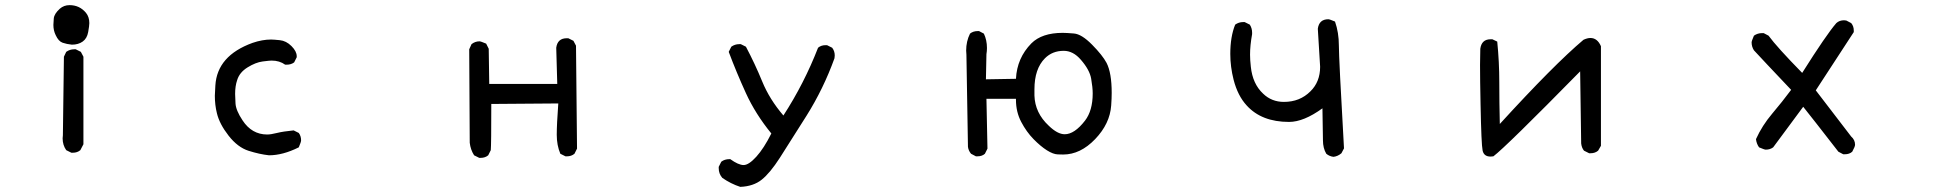

<svg xmlns="http://www.w3.org/2000/svg" viewBox="-20 -599 7540 748"><path d="M264 -4H258L238 -14Q224 -34 224 -60L225 -72L229 -378L238 -397Q252 -407 269 -407H275L295 -397L305 -378V-37L293 -14Q281 -4 264 -4ZM260 -425Q240 -427 224 -432.5Q208 -438 197 -462Q188 -480 188 -502Q188 -509 189.5 -527Q191 -545 213 -565Q229 -579 251 -579Q290 -579 315 -549Q328 -533 328 -509Q328 -499 323.5 -474Q319 -449 302 -437Q285 -425 260 -425Z M1028 6Q991 2 948.5 -11.5Q906 -25 870.5 -70.5Q835 -116 825 -158Q817 -190 817 -226L819 -266Q826 -382 964 -432Q1002 -445 1036 -445Q1045 -445 1070 -442.5Q1095 -440 1115.5 -419.5Q1136 -399 1136 -380V-376L1126 -356Q1114 -347 1097 -347H1091Q1069 -363 1038 -363Q1030 -363 1003 -359.5Q976 -356 944.5 -336.5Q913 -317 904 -287Q896 -264 896 -233Q896 -223 897.5 -196Q899 -169 925 -130Q961 -75 1021 -75Q1035 -75 1059 -81Q1083 -87 1124 -91L1144 -81Q1153 -69 1153 -52Q1153 -46 1144 -25Q1082 6 1028 6Z M1853 16H1847L1827 6Q1813 -16 1810 -43L1808 -407L1817 -427Q1831 -438 1848 -438Q1853 -438 1874 -429L1884 -409L1886 -272H2151L2147 -413Q2152 -450 2188 -450H2194L2214 -440L2224 -421L2228 -20L2218 0Q2206 10 2189 10H2183L2163 0Q2149 -33 2149 -74Q2149 -114 2155 -196L1894 -194Q1894 -33 1892 -14L1882 6Q1870 16 1853 16Z M2864 129Q2827 117 2794 94Q2780 78 2780 56V51L2790 31Q2803 21 2822 21H2825Q2857 44 2877 44Q2897 44 2926.5 11.5Q2956 -21 2985 -79Q2923 -155 2886 -236Q2849 -317 2819 -397L2829 -417Q2843 -427 2860 -427H2866L2886 -417Q2921 -351 2949.5 -281.5Q2978 -212 3032 -149Q3113 -274 3167 -413Q3179 -423 3196 -423H3202L3222 -413Q3232 -400 3232 -383L3231 -372Q3188 -253 3122 -148Q3056 -43 3018 16Q2980 75 2947.5 101Q2915 127 2864 129Z M3788 10H3782L3763 0Q3753 -12 3751 -27L3745 -386L3744 -402Q3744 -438 3759 -468Q3771 -478 3790 -478H3794L3813 -468Q3825 -443 3825 -412Q3825 -400 3823 -388L3821 -290L3938 -292Q3942 -373 3998 -430Q4039 -471 4120 -471Q4134 -471 4164 -468.5Q4194 -466 4234.5 -425Q4275 -384 4291 -354Q4311 -315 4311 -237Q4311 -216 4309 -188Q4304 -117 4246.5 -57Q4189 3 4122 3Q4119 3 4101 2.5Q4083 2 4058.5 -13.5Q4034 -29 4006.5 -57Q3979 -85 3958.5 -124Q3938 -163 3938 -210V-214H3823L3827 -20L3817 0Q3806 10 3788 10ZM4128 -76Q4166 -76 4207 -129Q4237 -168 4237 -235Q4237 -258 4231 -292.5Q4225 -327 4191 -366Q4161 -401 4124 -401Q4080 -401 4051 -372Q4010 -331 4010 -251V-227Q4012 -159 4066 -109Q4100 -76 4128 -76Z M5175 12Q5159 10 5147 0Q5134 -22 5134 -52L5132 -177Q5059 -124 5002 -124Q4895 -124 4837 -188Q4802 -226 4786 -288Q4773 -339 4773 -389Q4773 -456 4792 -503Q4806 -513 4823 -513H4829L4849 -503Q4858 -489 4858 -472V-466Q4850 -422 4850 -386Q4850 -366 4853 -339Q4860 -272 4901 -234Q4934 -202 4982 -202Q5044 -202 5085 -243Q5123 -280 5123 -339L5114 -487Q5119 -524 5155 -524Q5160 -524 5181 -515Q5196 -472 5196 -422Q5196 -372 5216 -21L5206 -2Q5192 10 5175 12Z M5787 11Q5761 11 5756 -12.5Q5751 -36 5748 -193Q5746 -287 5746 -346L5747 -409Q5752 -446 5787 -446H5794L5813 -437Q5821 -358 5821 -278Q5821 -198 5823 -116Q6034 -347 6149 -444Q6164 -451 6176 -451Q6203 -451 6217 -419V-31L6206 -12Q6194 -2 6177 -2H6171L6151 -12Q6142 -23 6140 -40L6136 -321Q5847 -27 5798 10Z M7167 2H7161L7142 -8Q7038 -142 7005 -183L6888 -25Q6876 -16 6859 -16Q6854 -16 6833 -25Q6823 -39 6821 -57Q6845 -110 6884 -156Q6923 -202 6958 -249Q6847 -366 6813 -403Q6804 -417 6804 -434Q6804 -439 6813 -460Q6827 -470 6845 -470H6851L6870 -460Q6903 -415 7001 -315Q7095 -464 7134 -509Q7146 -520 7164 -520L7173 -519L7192 -509Q7202 -497 7202 -480V-474L7054 -247L7192 -67Q7207 -54 7207 -35Q7207 -28 7196 -8Q7185 2 7167 2Z"/></svg>

Font: Xiaolai Mono SC
Style: Regular
Weight: 400
Monospace: yes
Designer: LXGW / Nozomi Seto
Version: Version 3.113;September 30, 2024